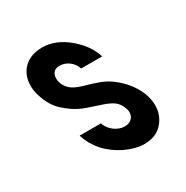

<svg xmlns="http://www.w3.org/2000/svg" viewBox="-120 -585 676 696"><g transform="rotate(-30 217.5 -237.5)"><path d="M261.3 -84C233.4 -84 201.4 -106.5 192.1 -137H103.1C111.4 -109.7 125.4 -85.2 145 -63.5C181.3 -23.5 242.3 7 292.1 7C330.8 7 359.5 -7.5 378.3 -36.5C397.1 -65.5 400.6 -99.3 388.8 -138C378.3 -172.1 354.3 -205.7 324.8 -231C294.1 -257.3 275.4 -264.3 237.3 -277L203.2 -287C173.4 -295.8 145.8 -308 135.4 -342C128 -366.1 136 -393 165.8 -393C193.3 -393 220.4 -374.7 229.5 -345H317.5C306.7 -380.3 284.3 -412 250.4 -440C216.5 -468 181.3 -482 144.6 -482C57.2 -482 24.3 -410.8 45.7 -341C56.3 -306.3 72.1 -279.8 93 -261.5C134.5 -225.1 156.4 -217.7 204.2 -202L225.3 -195C246.7 -188.3 263.2 -180.8 274.7 -172.5C286.3 -164.2 294.7 -151.3 300 -134C307.9 -108 293.7 -84 261.3 -84Z"/></g></svg>

Font: Din Kursivschrift
Style: LeftEng
Weight: 400
Version: Version 1.089